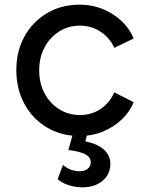

<svg xmlns="http://www.w3.org/2000/svg" viewBox="-20 -571 643 823"><path d="M322 12Q242 12 180.5 -25Q119 -62 84.5 -126Q50 -190 50 -270Q50 -351 84.5 -414Q119 -477 180.5 -514Q242 -551 322 -551Q375 -551 421 -532Q467 -513 501.5 -480.5Q536 -448 553 -406L470 -366Q451 -408 412 -434.5Q373 -461 322 -461Q273 -461 233.5 -436Q194 -411 171 -368Q148 -325 148 -269Q148 -214 171 -171Q194 -128 233.5 -103Q273 -78 322 -78Q373 -78 411.5 -104Q450 -130 470 -175L553 -133Q536 -91 501.5 -58.5Q467 -26 421 -7Q375 12 322 12ZM334 232Q305 232 275.5 223Q246 214 227 197L250 136Q282 163 321 163Q343 163 356 152.5Q369 142 369 125Q369 103 346 90.5Q323 78 273 72L296 -10H357L346 35Q397 45 425 70Q453 95 453 131Q453 176 419.5 204Q386 232 334 232Z"/></svg>

Font: Pitagon Sans Text Medium
Style: Regular
Weight: 500
Designer: Travis Tran
Foundry: Pitagon
Version: Version 1.000; ttfautohint (v1.8.4.7-5d5b);gftools[0.9.26]